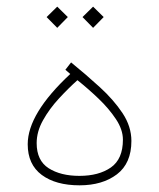

<svg xmlns="http://www.w3.org/2000/svg" viewBox="-20 -557 477 575"><path d="M190.4 -335.4 175.8 -348.1 192.9 -370.1Q237.3 -334 278.8 -296.1Q320.3 -258.3 346.9 -218.3Q373.5 -178.2 373.5 -134.8Q373.5 -67.9 330.1 -34.9Q286.6 -2 218.3 -2Q147 -2 105 -33.2Q63 -64.5 63 -125Q63 -216.8 190.4 -335.4ZM348.1 -138.7Q348.1 -168.9 327.1 -200.4Q306.2 -231.9 274.7 -262Q243.2 -292 211.9 -316.9Q184.6 -292.5 156.2 -261.7Q127.9 -231 108.9 -197Q89.8 -163.1 89.8 -128.4Q89.8 -76.2 125.7 -53.2Q161.6 -30.3 217.8 -30.3Q275.9 -30.3 312 -55.4Q348.1 -80.6 348.1 -138.7ZM258.8 -537.1 290.5 -505.9 258.8 -473.6 227.1 -505.9ZM151.4 -537.1 183.1 -505.9 151.4 -473.6 119.6 -505.9Z"/></svg>

Font: Vazirmatn FD NL Thin
Style: Regular
Weight: 100
Designer: Saber Rastikerdar
Foundry: Saber Rastikerdar
Version: Version 33.003